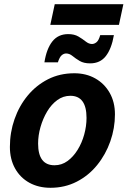

<svg xmlns="http://www.w3.org/2000/svg" viewBox="-20 -881 606 912"><path d="M27 -183Q27 -252 49 -315Q71 -378 111.5 -427Q152 -476 208 -504.5Q264 -533 333 -533Q389 -533 432.5 -508.5Q476 -484 501 -440Q526 -396 526 -338Q526 -272 504 -209.5Q482 -147 441.5 -97Q401 -47 344.5 -18Q288 11 220 11Q163 11 119.5 -13Q76 -37 51.5 -81Q27 -125 27 -183ZM161 -199Q161 -96 239 -96Q273 -96 300.5 -116Q328 -136 348.5 -169Q369 -202 380 -242Q391 -282 391 -321Q391 -426 314 -426Q280 -426 252 -405.5Q224 -385 204 -351.5Q184 -318 172.5 -278Q161 -238 161 -199ZM191 -585Q201 -649 228.5 -684Q256 -719 304 -719Q333 -719 352.5 -707.5Q372 -696 387 -684Q402 -672 417 -672Q428 -672 438.5 -680.5Q449 -689 456 -714H521Q510 -650 483 -615Q456 -580 408 -580Q378 -580 358.5 -591.5Q339 -603 324.5 -615Q310 -627 294 -627Q283 -627 273 -618.5Q263 -610 255 -585ZM219 -763 240 -861H566L545 -763Z"/></svg>

Font: Radio Canada SemiBold
Style: Italic
Weight: 600
Italic angle: -12°
Designer: Charles Daoud, Etienne Aubert Bonn, Alexandre Saumier Demers, Jacques Le Bailly
Foundry: Radio-Canada
Version: Version 2.104; ttfautohint (v1.8.4.7-5d5b);gftools[0.9.28.de